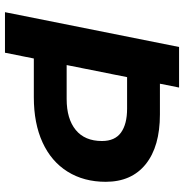

<svg xmlns="http://www.w3.org/2000/svg" viewBox="-4 -736 740 772"><g transform="rotate(90 366.0 -350.0)"><path d="M181 -116 206 -248H378Q458 -248 502.5 -284.5Q547 -321 547 -390Q547 -442 513 -466.5Q479 -491 417 -491H256L281 -623H440Q569 -623 640 -566Q711 -509 711 -405Q711 -317 670 -251.5Q629 -186 552.5 -151Q476 -116 371 -116ZM29 0 169 -700H332L192 0Z"/></g></svg>

Font: MOST Montserrat
Style: Bold Italic
Weight: 700
Italic angle: -11.3°
Designer: Julieta Ulanovsky
Foundry: Julieta Ulanovsky
Version: Version 8.000;March 11, 2024;FontCreator 15.0.0.2926 64-bit